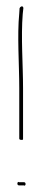

<svg xmlns="http://www.w3.org/2000/svg" viewBox="-20 -645 146 608"><path d="M35 -64C35 -60 37 -58 40 -58H56L57 -57C58 -57 61 -58 61 -62C61 -66 59 -68 56 -68H40L39 -69C38 -69 35 -68 35 -64ZM41 -68V-69ZM41 -206C41 -204 43 -202 48 -202C52 -202 53 -202 53 -205V-366C53 -439 46 -528 52 -601L54 -619C54 -622 54 -621 53 -622V-623C50 -627 44 -624 42 -619L41 -603C34 -532 41 -442 41 -366ZM54 -619C54 -619 53 -619 53 -619C53 -619 54 -619 54 -619ZM55 -58C55 -58 55 -57 55 -57C55 -57 55 -58 55 -58Z"/></svg>

Font: Stray Cat
Style: HlCn
Weight: 100
Version: Version 1.0